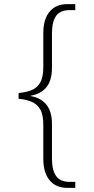

<svg xmlns="http://www.w3.org/2000/svg" viewBox="-20 -780 454 931"><path d="M307 131Q251 131 220.5 94Q190 57 190 -10V-175Q190 -225 174.5 -250.5Q159 -276 132 -287Q105 -298 70 -301V-329Q105 -332 132 -342.5Q159 -353 174.5 -379Q190 -405 190 -455V-620Q190 -687 220.5 -723.5Q251 -760 307 -760H345V-731H319Q272 -731 252 -703Q232 -675 232 -618V-451Q232 -390 205 -357Q178 -324 129 -316V-314Q178 -306 205 -272.5Q232 -239 232 -179V-10Q232 45 252 73.5Q272 102 319 102H345V131Z"/></svg>

Font: Noto Serif Khmer ExtraLight
Style: Regular
Weight: 250
Version: Version 2.003